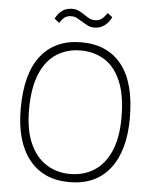

<svg xmlns="http://www.w3.org/2000/svg" viewBox="-59 -926 788 985"><g transform="rotate(5 335.0 -433.5)"><path d="M212 -799 187 -819Q216 -877 273 -877Q291 -877 305 -871Q319 -865 339 -851Q357 -839 368 -834Q379 -829 392 -829Q413 -829 426.5 -838.5Q440 -848 456 -871L481 -852Q467 -823 444.5 -807Q422 -791 394 -791Q375 -791 361.5 -797.5Q348 -804 327 -817Q309 -828 298 -833.5Q287 -839 273 -839Q253 -839 240 -830.5Q227 -822 212 -799ZM54 -343Q54 -526 127.5 -618Q201 -710 335 -710Q470 -710 543 -618Q616 -526 616 -343Q616 -175 543 -82.5Q470 10 335 10Q201 10 127.5 -82.5Q54 -175 54 -343ZM335 -32Q405 -32 458.5 -66Q512 -100 542.5 -169Q573 -238 573 -343Q573 -457 542.5 -529Q512 -601 458.5 -634.5Q405 -668 335 -668Q267 -668 213 -634.5Q159 -601 128 -529Q97 -457 97 -343Q97 -238 128 -169Q159 -100 213 -66Q267 -32 335 -32Z"/></g></svg>

Font: Haskoy ExtraLight
Style: Regular
Weight: 200
Designer: Ertekin Erdin
Foundry: Ertekin Erdin
Version: Version 2.000; ttfautohint (v1.8.4.7-5d5b)